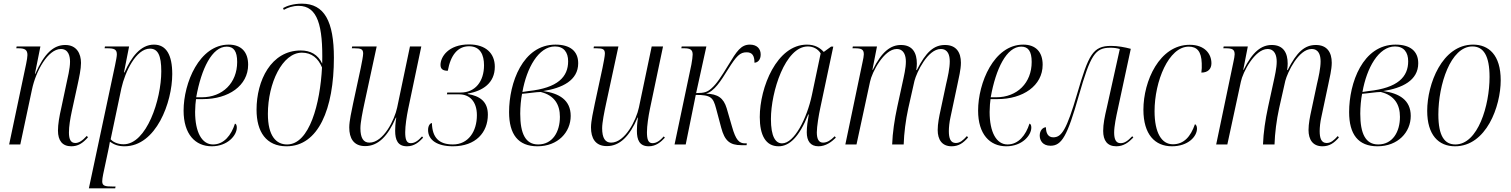

<svg xmlns="http://www.w3.org/2000/svg" viewBox="-20 -790 8261 1050"><path d="M370 10C406 10 432 -6 461 -39L455 -47C430 -20 411 -8 392 -8C367 -8 357 -28 357 -65C357 -100 364 -141 373 -183L404 -325C413 -367 423 -412 423 -446C423 -497 399 -544 337 -544C273 -544 222 -498 173 -386H171L201 -536H71L69 -526H81C118 -526 130 -516 130 -489C130 -478 127 -461 123 -441L30 0H91L155 -301C176 -401 242 -522 313 -522C356 -522 363 -480 363 -452C363 -415 349 -360 344 -336L316 -204C304 -152 297 -110 297 -76C297 -21 321 10 370 10Z M609 -432 466 240H610L612 230H595C556 230 539 227 539 202C539 193 541 179 544 164L571 37C575 20 577 7 581 -15C604 1 626 10 661 10C834 10 922 -231 922 -385C922 -490 889 -546 822 -546C749 -546 698 -478 661 -394H658L686 -536H554L552 -526H565C603 -526 619 -521 619 -493C619 -482 615 -461 609 -432ZM656 -1C620 -1 596 -16 585 -28L644 -308C664 -397 724 -524 800 -524C843 -524 862 -488 862 -400C862 -244 781 -1 656 -1Z M1138 10C1225 10 1275 -50 1275 -92C1275 -106 1271 -112 1265 -114C1245 -51 1205 0 1145 0C1084 0 1047 -67 1047 -178C1047 -202 1050 -238 1052 -248H1090C1229 -248 1337 -321 1337 -436C1337 -506 1299 -546 1231 -546C1070 -546 984 -336 984 -185C984 -56 1048 10 1138 10ZM1083 -258H1053C1081 -415 1140 -535 1220 -535C1258 -535 1277 -510 1277 -451C1277 -337 1198 -258 1083 -258Z M1547 10C1721 10 1806 -194 1806 -474C1806 -673 1754 -770 1631 -770C1585 -770 1549 -758 1528 -746L1532 -736C1553 -748 1580 -758 1613 -758C1717 -758 1747 -650 1742 -442C1719 -492 1677 -514 1625 -514C1462 -514 1383 -349 1383 -190C1383 -69 1436 10 1547 10ZM1550 0C1491 0 1445 -45 1445 -167C1445 -335 1524 -502 1631 -502C1684 -502 1720 -472 1741 -421C1731 -225 1673 0 1550 0Z M2206 10C2245 10 2272 -13 2294 -37L2288 -44C2269 -23 2250 -7 2226 -7C2202 -7 2196 -30 2196 -67C2196 -102 2204 -154 2212 -193L2284 -536H2222L2152 -202C2138 -135 2077 -10 2000 -10C1967 -10 1951 -36 1951 -89C1951 -120 1963 -179 1972 -221L2040 -536H1906L1904 -526H1918C1955 -526 1966 -521 1966 -497C1966 -484 1959 -449 1953 -419L1911 -224C1903 -184 1890 -129 1890 -93C1890 -35 1913 9 1977 9C2047 9 2101 -44 2145 -147H2147C2142 -115 2141 -91 2141 -75C2141 -25 2155 10 2206 10Z M2457 10C2582 10 2648 -66 2648 -163C2648 -235 2604 -265 2538 -276V-278C2621 -293 2686 -336 2686 -425C2686 -498 2637 -547 2545 -547C2432 -547 2389 -479 2389 -435C2389 -412 2403 -403 2429 -403C2444 -488 2483 -537 2545 -537C2607 -537 2627 -489 2627 -433C2627 -345 2579 -284 2500 -284H2426L2424 -274H2492C2547 -274 2588 -236 2588 -160C2588 -71 2541 0 2457 0C2381 0 2344 -37 2342 -117C2334 -117 2321 -105 2321 -79C2321 -24 2371 10 2457 10Z M2919 10C3031 10 3101 -67 3101 -156C3101 -243 3038 -280 2950 -292C3054 -308 3142 -350 3142 -444C3142 -511 3097 -546 3018 -546C2838 -546 2764 -336 2764 -177C2764 -55 2814 10 2919 10ZM2870 -292 2837 -287C2860 -418 2925 -536 3015 -536C3063 -536 3087 -504 3087 -455C3087 -370 3031 -309 2870 -292ZM2923 0C2854 0 2825 -59 2825 -168C2825 -206 2829 -247 2835 -277C2865 -279 2913 -287 2937 -287C3014 -268 3042 -216 3042 -151C3042 -69 3002 0 2923 0Z M3528 10C3567 10 3594 -13 3616 -37L3610 -44C3591 -23 3572 -7 3548 -7C3524 -7 3518 -30 3518 -67C3518 -102 3526 -154 3534 -193L3606 -536H3544L3474 -202C3460 -135 3399 -10 3322 -10C3289 -10 3273 -36 3273 -89C3273 -120 3285 -179 3294 -221L3362 -536H3228L3226 -526H3240C3277 -526 3288 -521 3288 -497C3288 -484 3281 -449 3275 -419L3233 -224C3225 -184 3212 -129 3212 -93C3212 -35 3235 9 3299 9C3369 9 3423 -44 3467 -147H3469C3464 -115 3463 -91 3463 -75C3463 -25 3477 10 3528 10Z M4035 4H4063L4064 -6H4054C4023 -6 4004 -23 3983 -98L3954 -198C3937 -254 3906 -276 3841 -278C3886 -290 3922 -347 3961 -410C4008 -485 4027 -504 4063 -504C4093 -504 4106 -487 4106 -447C4125 -448 4140 -464 4140 -492C4140 -523 4120 -546 4081 -546C4032 -546 4009 -510 3963 -434C3924 -370 3899 -331 3870 -306C3848 -287 3833 -281 3787 -281L3843 -536H3708L3706 -526H3721C3752 -526 3768 -520 3768 -492C3768 -480 3765 -460 3761 -437L3669 0H3730L3785 -271C3868 -271 3880 -257 3896 -197L3924 -92C3943 -20 3971 4 4035 4Z M4238 10C4296 10 4350 -39 4400 -164H4403C4397 -130 4392 -97 4392 -67C4392 -19 4412 10 4456 10C4495 10 4527 -13 4551 -37L4545 -45C4522 -22 4503 -10 4481 -10C4458 -10 4447 -29 4447 -66C4447 -98 4458 -164 4466 -200L4537 -535H4525L4485 -506C4465 -528 4437 -546 4393 -546C4228 -546 4135 -312 4135 -150C4135 -51 4167 10 4238 10ZM4257 -6C4221 -6 4196 -43 4196 -139C4196 -288 4274 -536 4398 -536C4426 -536 4453 -523 4468 -498L4420 -270C4393 -143 4324 -6 4257 -6Z M5184 10C5222 10 5247 -7 5274 -38L5268 -46C5246 -22 5230 -8 5207 -8C5177 -8 5169 -36 5169 -73C5169 -93 5172 -123 5178 -149L5216 -328C5223 -363 5235 -409 5235 -447C5235 -503 5210 -544 5148 -544C5088 -544 5044 -507 4994 -407H4991C4993 -419 4994 -431 4994 -442C4994 -499 4972 -544 4907 -544C4851 -544 4802 -508 4753 -408H4751L4776 -536H4644L4642 -526H4654C4691 -526 4704 -520 4704 -493C4704 -484 4701 -468 4697 -450L4603 0H4664L4738 -343C4748 -394 4814 -522 4884 -522C4924 -522 4934 -485 4934 -453C4934 -418 4924 -376 4914 -330L4887 -206C4872 -137 4861 -63 4859 0H4922C4924 -62 4933 -133 4947 -197L4981 -348C4993 -394 5053 -522 5125 -522C5165 -522 5174 -487 5174 -454C5174 -417 5163 -368 5154 -330L5124 -189C5116 -153 5108 -113 5108 -79C5108 -27 5131 10 5184 10Z M5483 10C5570 10 5620 -50 5620 -92C5620 -106 5616 -112 5610 -114C5590 -51 5550 0 5490 0C5429 0 5392 -67 5392 -178C5392 -202 5395 -238 5397 -248H5435C5574 -248 5682 -321 5682 -436C5682 -506 5644 -546 5576 -546C5415 -546 5329 -336 5329 -185C5329 -56 5393 10 5483 10ZM5428 -258H5398C5426 -415 5485 -535 5565 -535C5603 -535 5622 -510 5622 -451C5622 -337 5543 -258 5428 -258Z M6085 10C6125 10 6153 -12 6178 -38L6172 -45C6147 -19 6130 -7 6108 -7C6083 -7 6073 -28 6073 -65C6073 -100 6084 -152 6093 -193L6164 -523C6131 -532 6092 -539 6056 -539C5956 -539 5933 -490 5871 -278C5813 -80 5786 -39 5740 -39C5711 -39 5700 -63 5700 -94C5683 -94 5666 -76 5666 -49C5666 -22 5682 7 5725 7C5786 7 5817 -45 5880 -268C5944 -490 5969 -529 6052 -529C6072 -529 6086 -527 6104 -522L6033 -202C6021 -151 6013 -112 6013 -74C6013 -22 6035 10 6085 10Z M6389 10C6477 10 6526 -43 6526 -87C6526 -100 6521 -108 6515 -111C6491 -42 6454 -1 6394 -1C6333 -1 6294 -63 6294 -182C6294 -345 6371 -535 6481 -535C6526 -535 6550 -509 6552 -444C6553 -426 6552 -409 6550 -393C6587 -393 6605 -414 6605 -444C6605 -495 6569 -545 6486 -545C6321 -545 6233 -347 6233 -190C6233 -55 6296 10 6389 10Z M7212 10C7250 10 7275 -7 7302 -38L7296 -46C7274 -22 7258 -8 7235 -8C7205 -8 7197 -36 7197 -73C7197 -93 7200 -123 7206 -149L7244 -328C7251 -363 7263 -409 7263 -447C7263 -503 7238 -544 7176 -544C7116 -544 7072 -507 7022 -407H7019C7021 -419 7022 -431 7022 -442C7022 -499 7000 -544 6935 -544C6879 -544 6830 -508 6781 -408H6779L6804 -536H6672L6670 -526H6682C6719 -526 6732 -520 6732 -493C6732 -484 6729 -468 6725 -450L6631 0H6692L6766 -343C6776 -394 6842 -522 6912 -522C6952 -522 6962 -485 6962 -453C6962 -418 6952 -376 6942 -330L6915 -206C6900 -137 6889 -63 6887 0H6950C6952 -62 6961 -133 6975 -197L7009 -348C7021 -394 7081 -522 7153 -522C7193 -522 7202 -487 7202 -454C7202 -417 7191 -368 7182 -330L7152 -189C7144 -153 7136 -113 7136 -79C7136 -27 7159 10 7212 10Z M7513 10C7625 10 7695 -67 7695 -156C7695 -243 7632 -280 7544 -292C7648 -308 7736 -350 7736 -444C7736 -511 7691 -546 7612 -546C7432 -546 7358 -336 7358 -177C7358 -55 7408 10 7513 10ZM7464 -292 7431 -287C7454 -418 7519 -536 7609 -536C7657 -536 7681 -504 7681 -455C7681 -370 7625 -309 7464 -292ZM7517 0C7448 0 7419 -59 7419 -168C7419 -206 7423 -247 7429 -277C7459 -279 7507 -287 7531 -287C7608 -268 7636 -216 7636 -151C7636 -69 7596 0 7517 0Z M7937 10C8108 10 8187 -208 8187 -351C8187 -490 8121 -546 8036 -546C7866 -546 7785 -329 7785 -184C7785 -52 7847 10 7937 10ZM7939 0C7881 0 7846 -44 7846 -164C7846 -327 7913 -536 8032 -536C8093 -536 8126 -485 8126 -369C8126 -214 8063 0 7939 0Z"/></svg>

Font: Noto Serif Display Condensed Light
Style: Italic
Weight: 300
Width: 3
Italic angle: -12°
Designer: Monotype Design Team
Foundry: Monotype Imaging Inc.
Version: Version 2.009